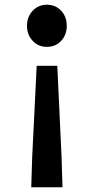

<svg xmlns="http://www.w3.org/2000/svg" viewBox="-20 -589 397 811"><path d="M112 202 116 73 135 -311H222L240 73L244 202ZM178 -391Q142 -391 118 -416.5Q94 -442 94 -480Q94 -518 118 -543.5Q142 -569 178 -569Q215 -569 238.5 -543.5Q262 -518 262 -480Q262 -442 238.5 -416.5Q215 -391 178 -391Z"/></svg>

Font: Noto Sans SC Thin SemiBold
Style: Regular
Weight: 600
Version: Version 2.004-H2;hotconv 1.0.118;makeotfexe 2.5.65603